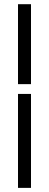

<svg xmlns="http://www.w3.org/2000/svg" viewBox="-20 -712 234 918"><path d="M66.1 186.3V-262.9H128.2V186.3ZM66.1 -309.7V-691.9H128.2V-309.7Z"/></svg>

Font: Playfair 9pt Black
Style: Regular
Weight: 900
Designer: Claus Eggers Sørensen
Foundry: Claus Eggers Sørensen
Version: Version 2.203